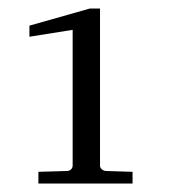

<svg xmlns="http://www.w3.org/2000/svg" viewBox="-20 -812 406 449"><path d="M69.8 -382.8V-410.2L136.2 -412.1Q142.1 -412.1 146 -415.8Q149.9 -419.4 149.9 -424.8V-742.2L48.8 -726.1V-752L189.9 -792H213.9V-424.8Q213.9 -419.4 218.5 -415.8Q223.1 -412.1 229 -412.1L290 -410.2V-382.8Z"/></svg>

Font: BabelStone Ogham Pictish
Style: Bold
Weight: 700
Designer: Andrew West
Foundry: BabelStone
Version: Version 1.02 March 14, 2022